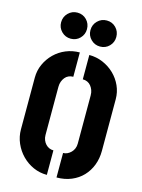

<svg xmlns="http://www.w3.org/2000/svg" viewBox="-135 -994 794 1075"><g transform="rotate(15 262.0 -456.0)"><path d="M347 -766Q316 -766 294 -788Q272 -810 272 -841Q272 -873 294 -895Q316 -917 347 -917Q379 -917 400.5 -895Q422 -873 422 -841Q422 -810 400.5 -788Q379 -766 347 -766ZM177 -766Q146 -766 124 -788Q102 -810 102 -841Q102 -873 124 -895Q146 -917 177 -917Q209 -917 230.5 -895Q252 -873 252 -841Q252 -810 230.5 -788Q209 -766 177 -766ZM302 5V-137Q315 -137 326.5 -142.5Q338 -148 347.5 -157.5Q357 -167 362.5 -180Q368 -193 368 -209V-488Q368 -505 363 -518.5Q358 -532 349.5 -542.5Q341 -553 329 -558.5Q317 -564 302 -564V-705Q344 -705 381.5 -689Q419 -673 447.5 -645.5Q476 -618 492.5 -581.5Q509 -545 509 -504V-204Q509 -160 494.5 -122Q480 -84 453 -55.5Q426 -27 387.5 -11Q349 5 302 5ZM246 5Q204 5 167 -11.5Q130 -28 101.5 -57Q73 -86 56.5 -124Q40 -162 40 -204V-504Q40 -545 56.5 -581.5Q73 -618 101.5 -646Q130 -674 167.5 -689.5Q205 -705 247 -705V-564Q232 -564 220 -558.5Q208 -553 199.5 -542.5Q191 -532 186 -518.5Q181 -505 181 -488V-209Q181 -193 186.5 -179.5Q192 -166 201 -156.5Q210 -147 221.5 -142Q233 -137 246 -137Z"/></g></svg>

Font: Stick No Bills ExtraLight ExtraBold
Style: Regular
Weight: 800
Version: Version 2.000